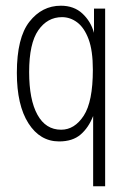

<svg xmlns="http://www.w3.org/2000/svg" viewBox="-20 -485 440 672"><path d="M306 167V-79Q290 -38 262 -14Q234 10 187 10Q120 10 79.5 -53.5Q39 -117 39 -230Q39 -353 83 -409Q127 -465 193 -465Q239 -465 268.5 -437.5Q298 -410 309 -370V-455H348V167ZM194 -31Q241 -31 273 -80Q305 -129 305 -241Q305 -308 290 -348Q275 -388 250.5 -406.5Q226 -425 197 -425Q146 -425 114 -379Q82 -333 82 -233Q82 -136 111 -83.5Q140 -31 194 -31Z"/></svg>

Font: Inconsolata Condensed Light
Style: Regular
Weight: 300
Width: 3
Monospace: yes
Designer: Raph Levien, Cyreal, Brenton Simpson
Foundry: Raph Levien, Cyreal, Google
Version: Version 3.001; ttfautohint (v1.8.2.53-6de2)